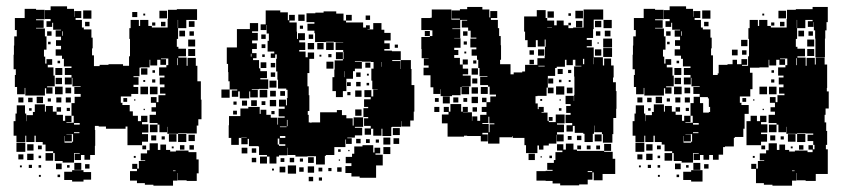

<svg xmlns="http://www.w3.org/2000/svg" viewBox="-20 -557 2660 607"><path d="M60 -107H32V-128H23V-174H29V-198H33V-224H59V-198H63V-174H64V-193H84V-203H90V-227H122V-204H125V-222H147V-204H159V-218H173V-204H159V-194H179V-175H186V-191H206V-171H190V-169H213V-191H206V-231H232H216V-251H235V-260H215V-282H235V-284H209V-311H207V-290H185V-312H206V-320H185V-342H206V-347H182V-371H176V-381H156V-401H173V-412H157V-430H173V-441H156V-461H173V-463H148V-485H145V-472H127V-490H140V-497H122V-525H140V-537H192V-529H214V-504H215V-522H237V-500H219V-494H239V-470H245V-464H269V-438H273V-404H271V-382H277V-352V-348H295V-352H323V-354H369V-349H388V-379H391V-406V-434H389V-468H393V-494H419V-475H423V-494H449V-475H460V-470H485H510V-497H511V-526H539V-528H569H603V-494H569V-468H543V-434H539V-409H544V-375H570V-349H573V-374H599V-349H604V-313V-300H615V-242H614H617V-180H607V-160H602V-135H570V-136H543V-134H509V-156H508V-139H484V-163H501H478V-168H453V-194H473V-232H457V-250H475V-234H481V-256H503V-261H486V-281H500V-290H485V-312H500V-318H483V-344H506V-351H512V-372H489V-370H505V-352H487V-368H477V-350H455V-368H453V-344H424V-343H421V-316H402V-313H418V-289H402V-282H417V-260H395V-252H362V-232H367V-225H390V-205H400V-191H416V-174H426V-191H446V-171H429V-164H449V-138H429V-133H448V-109H429V-98H383V-128V-157H377V-150H315V-157H292V-159H280V-146H281V-96H280V-67H265V-52H247V-67H236V-51H216V-71H232V-73H214V-43H178V-48H153V-73H148V-79H124V-100H115V-108H93V-128H89V-108H63V-128H60ZM58 -259H34V-282H27V-320H30V-338H23V-384H24V-413H25V-442H33V-462H27V-500H58V-529H94V-526H121V-496H94V-493H118V-469H94V-467H122V-442H127V-400H119V-378H103H123V-356H127V-370H145V-352H131V-344H149V-318H131H153V-284H129V-281H146V-261H126V-278H122V-255H90H60V-279H58ZM269 -498H243V-524H269ZM508 -499H484V-523H508ZM414 -503H398V-519H414ZM439 -508H433V-514H439ZM543 -468V-494H542V-468ZM595 -472H577V-490H595ZM263 -474H249V-488H263ZM503 -474H489V-488H503ZM471 -476H461V-486H471ZM565 -442H547V-460H565ZM178 -444V-458H176V-444ZM143 -444H129V-458H143ZM593 -444H579V-458H593ZM597 -410H575V-432H597ZM140 -417H132V-425H140ZM568 -379H544V-403H568ZM597 -380H575V-402H597ZM542 -351V-373H540V-351ZM170 -357H162V-365H170ZM177 -320H155V-342H177ZM446 -321H426V-341H446ZM470 -327H462V-335H470ZM176 -291H156V-311H176ZM471 -296H461V-306H471ZM439 -298H433V-304H439ZM448 -259H424V-283H448ZM478 -259H454V-283H478ZM178 -259H154V-283H178ZM205 -262H187V-280H205ZM116 -231H96V-251H116ZM204 -233H188V-249H204ZM174 -233H158V-249H174ZM54 -233H38V-249H54ZM83 -234H69V-248H83ZM382 -235H370V-247H382ZM141 -236H131V-246H141ZM408 -239H404V-243H408ZM473 -204H459V-218H473ZM201 -206H191V-216H201ZM80 -207H72V-215H80ZM438 -209H434V-213H438ZM214 -163H232V-168H214V-136H231V-139H214ZM478 -139H454V-163H478ZM569 -108H543V-134H569ZM207 -110H185V-127H184V-106H208V-109H211V-133H190V-132H207ZM538 -109H514V-133H538ZM596 -111H576V-131H596ZM474 -113H458V-129H474ZM501 -116H491V-126H501ZM60 -77H32V-105H60ZM527 30H465V27H438V22H413V14H391V-16H413V-23H398V-39H414V-24H419V-48H439V-50H425V-72H445V-82H453V-104H479V-83H487V-100H505V-83H518V-78H536V-81H576V-76H601V-53H608V-9H602V15H570V13H542V-10H541V14H527ZM86 -81H66V-101H86ZM563 -84H549V-98H563ZM593 -84H579V-98H593ZM112 -85H100V-97H112ZM442 -85H430V-97H442ZM529 -88H523V-94H529ZM148 -49H124V-73H148ZM86 -51H66V-71H86ZM54 -53H38V-69H54ZM110 -57H102V-65H110ZM409 -58H403V-64H409ZM237 -20H215V-42H237ZM175 -22H157V-40H175ZM263 -24H249V-38H263ZM81 -26H71V-36H81ZM110 -27H102V-35H110ZM200 -27H192V-35H200ZM49 -28H43V-34H49ZM244 17H208V12H183V-14H208V-19H244ZM527 -16H535V-18H527ZM268 11H244V-13H268ZM170 3H162V-5H170ZM109 2H103V-4H109Z M735 -99H711V-121H703V-161H704V-190H740V-214H765V-219H801V-197H804V-210H822V-194H836V-185H857V-163H859V-185H880V-189H861V-213H880V-220H862V-242H884V-224H887V-247H908H889V-273H885V-277H859V-305H857V-331H853V-371H855V-385H850V-374H836V-388H847V-394H826V-428H847H830V-451H823V-478H822V-462H804V-480H820V-524H866V-518H890V-493H894V-510H912V-492H895V-486H918V-457H919V-434H922V-452H944V-430H926V-423H945V-399H926V-394H946V-376H953V-391H973V-371H958V-326H952V-310V-284H956V-256H958V-206H953V-194H956V-170H962V-168H964V-170H992V-202H1045V-209H1061V-193H1075V-183H1095V-160H1098V-186H1128V-156H1102V-153H1125V-129H1102V-122H1078V-120H1092V-102H1074V-116H1072V-92H1042H1037V-67H1010V-64H1007V-37H979V-63H952V-62H914V-67H889V-90H888V-66H862V-62H824V-67H799V-94H796V-95H767V-118H763V-101H743V-121H760V-122H743V-121H735ZM1064 -250H1042V-269H1031V-313H1037V-337H1038V-366H1064V-370H1066V-393H1065V-399H1041V-423H1065V-424H1036V-425H1010V-424H976V-452H974V-460H952V-482H974V-487H949V-515H977V-517H1003V-521H1043V-514H1066V-492H1074V-510H1092V-492H1074V-486H1098V-470V-486H1128V-470H1137V-477H1149V-465H1142V-464H1160V-484H1186V-463H1195V-453H1215V-429H1195V-420H1212V-402H1195V-397H1219V-395H1247V-367H1220V-364H1246V-339H1247V-367H1279V-339H1281V-309V-288H1290V-234V-204H1288V-176H1277V-157H1249V-174H1248V-156H1219V-155H1217V-127H1189V-150H1186V-128H1160V-150H1153V-131H1133V-151H1152V-159H1131V-183H1144V-187H1129V-215H1144V-219H1131V-243H1152V-250H1132V-272H1154V-252H1160V-274H1174V-275H1157V-302H1154V-340H1161V-361H1153V-362H1124V-364H1102V-362H1124V-340H1102V-332H1096V-308H1075V-269H1064ZM943 -491H923V-511H943ZM1150 -494H1136V-508H1150ZM733 -251H713V-271H730V-274H706V-300H702V-329H701V-355H697V-407H729V-417V-465H770V-484H796V-458H777V-453H795V-429H777V-420H792V-402H777V-389H791V-373H780V-367H799V-341H803V-332H824V-310H803V-306H828V-276H799V-275H776V-273H795V-249H771V-268H768V-246H738V-268H733ZM938 -466H928V-476H938ZM970 -434H956V-448H970ZM820 -434H806V-448H820ZM1035 -399H1011V-423H1035ZM1003 -401H983V-421H1003ZM973 -401H953V-421H973ZM819 -405H807V-417H819ZM1238 -406H1228V-416H1238ZM1064 -370H1042V-392H1064ZM775 -378V-387H773V-378ZM1028 -376H1018V-386H1028ZM817 -377H809V-385H817ZM996 -378H990V-384H996ZM1034 -340H1012V-362H1034ZM1186 -346V-361H1185V-346ZM822 -342H804V-360H822ZM1151 -343H1135V-359H1151ZM850 -344H836V-358H850ZM1070 -313V-332H1069V-313ZM1120 -314H1106V-328H1120ZM850 -314H836V-328H850ZM1146 -318H1140V-324H1146ZM854 -280H832V-302H854ZM1120 -284H1106V-298H1120ZM1089 -285H1077V-297H1089ZM1147 -287H1139V-295H1147ZM706 -248H680V-274H706ZM825 -249H801V-273H825ZM1123 -251H1103V-271H1123ZM852 -252H834V-270H852ZM881 -254H866V-269H881ZM1088 -256H1078V-266H1088ZM853 -221H833V-241H853ZM792 -222H774V-240H792ZM761 -223H745V-239H761ZM819 -225H807V-237H819ZM728 -226H718V-236H728ZM1123 -191H1103V-211H1123ZM729 -195H717V-207H729ZM848 -196H838V-206H848ZM889 -158V-178H887V-158ZM865 -155H886V-157H865ZM1244 -130H1222V-152H1244ZM865 -121H882V-127H865ZM1214 -100H1192V-122H1214ZM1242 -102H1224V-120H1242ZM862 -100V-96H882V-101H863V-119H858V-100ZM1120 -104H1106V-118H1120ZM1149 -105H1137V-117H1149ZM1178 -106H1168V-116H1178ZM1169 5H1117V1H1091V-10H1072V-32H1091V-41H1073V-61H1093V-43V-71H1100V-94H1126V-75V-98H1160V-75H1164V-90H1182V-72H1167V-68H1190V-34H1169ZM1214 -70H1192V-92H1214ZM762 -72H744V-90H762ZM790 -74H776V-88H790ZM1057 -77H1049V-85H1057ZM1085 -79H1081V-83H1085ZM854 -40H832V-62H854ZM824 -40H802V-62H824ZM972 -42H954V-60H972ZM910 -44H896V-58H910ZM790 -44H776V-58H790ZM879 -45H867V-57H879ZM938 -46H928V-56H938ZM1055 -49H1051V-53H1055ZM916 -8H890V-34H916ZM973 -11H953V-31H973ZM882 -12H864V-30H882ZM940 -14H926V-28H940ZM1060 -14H1046V-28H1060ZM999 -15H987V-27H999ZM1028 -16H1018V-26H1028ZM846 -18H840V-24H846ZM970 16H956V2H970ZM998 14H988V4H998Z M1447 -125H1395V-167H1377V-195H1398V-203H1383V-219H1399V-204H1404V-228H1438V-204H1443V-219H1459V-203H1444V-202H1472V-175H1473V-189H1489V-175H1498V-194H1518V-203H1503V-219H1518V-234H1504V-248H1518V-234H1530V-252H1548V-258H1528V-283H1523V-288H1498V-314H1521V-316H1496V-342H1492V-368H1488V-381H1471V-401H1486V-407H1467V-435H1486V-438H1468V-460H1460V-470H1440V-492H1457V-494H1435V-467H1410V-465H1435V-437H1416V-436H1436V-406H1416V-399H1429V-383H1416V-374H1434V-353H1443V-340H1460V-322H1443V-318H1468V-284H1440V-283H1463V-259H1439V-282H1436V-256H1409V-253H1373V-275H1372V-260H1350V-281H1341V-319H1319V-343H1335V-350H1320V-372H1335V-373H1313V-402H1312V-440H1339V-443H1347V-461H1341V-462H1312V-500H1341V-501H1345V-527H1375H1407V-495H1434V-528H1457V-535H1505V-527H1527V-502H1530V-522H1552V-500H1532V-494H1554V-468H1532H1558V-443H1563V-414H1564V-368H1561V-354H1594V-322H1604V-328H1631V-331H1640V-352H1679V-373H1702V-380H1703V-409H1705V-432H1682H1702V-410H1680V-430H1674V-408H1648V-430H1640V-457H1637V-505H1677V-525H1705V-500H1710V-492H1732V-477H1740V-492H1762V-477H1777V-485H1785V-477H1777V-468H1792V-470H1825V-495V-527H1857H1887V-495H1857V-465H1830H1855V-437H1835V-431H1851V-411H1835V-407H1857V-376H1886V-350H1890V-372H1912V-350H1920V-312H1918V-297H1927V-269H1929V-213H1928V-184H1919V-163V-133H1916V-106H1886V-133H1883V-139H1859V-160H1858V-134H1854V-108H1828V-134H1824V-137H1797V-159H1791V-141H1771V-161H1789V-168H1768V-194H1784V-200H1770V-222H1784V-228H1768V-254H1794V-238H1795V-257H1796V-286H1812H1796V-315H1795V-347H1818V-349H1799V-368H1791V-351H1771V-368H1766V-346H1740V-342H1735V-317H1712V-280H1730V-262H1712V-280H1708V-254H1679V-253H1654H1673V-230H1680V-212H1683V-219H1699V-203H1692V-201H1711V-175H1715V-171H1737V-195H1765V-167H1741V-163H1763V-139H1741V-132H1762V-110H1740V-131H1739V-103H1715V-97H1698V-84H1684V-97H1679V-73H1643V-98H1638V-121H1601V-126H1599V-123H1559V-103H1523V-137H1505V-132H1522V-110H1500V-127H1457V-128H1447ZM1434 -498H1408V-524H1434ZM1823 -499H1799V-523H1823ZM1731 -501H1711V-521H1731ZM1785 -507H1777V-515H1785ZM1407 -470V-495V-470ZM1914 -468H1888V-494H1914ZM1821 -471H1801V-491H1821ZM1881 -471H1861V-491H1881ZM1710 -469H1725V-470H1710ZM1910 -442H1892V-460H1910ZM1339 -443H1323V-459H1339ZM1878 -444H1864V-458H1878ZM1458 -444H1444V-458H1458ZM1915 -407H1887V-435H1915ZM1456 -416H1446V-426H1456ZM1873 -419H1869V-423H1873ZM1915 -377H1887V-405H1915ZM1881 -381H1861V-401H1881ZM1701 -381H1681V-401H1701ZM1668 -384H1654V-398H1668ZM1454 -388H1448V-394H1454ZM1856 -354V-375H1855V-354ZM1827 -354V-371H1823V-354ZM1459 -353H1443V-369H1459ZM1668 -354H1654V-368H1668ZM1486 -356H1476V-366H1486ZM1682 -347H1702V-349H1682ZM1707 -322V-342V-322ZM1491 -321H1471V-341H1491ZM1759 -323H1743V-339H1759ZM1786 -326H1776V-336H1786ZM1729 -293H1713V-309H1729ZM1489 -293H1473V-309H1489ZM1755 -297H1747V-305H1755ZM1784 -298H1778V-304H1784ZM1764 -258H1738V-284H1764ZM1522 -260H1500V-282H1522ZM1491 -261H1471V-281H1491ZM1790 -262H1772V-280H1790ZM1402 -230H1380V-252H1402ZM1491 -231H1471V-251H1491ZM1429 -233H1413V-249H1429ZM1367 -235H1355V-247H1367ZM1457 -235H1445V-247H1457ZM1694 -238H1688V-244H1694ZM1753 -239H1749V-243H1753ZM1369 -203H1353V-219H1369ZM1488 -204H1474V-218H1488ZM1755 -207H1747V-215H1755ZM1524 -168H1505V-165H1525V-139H1528V-164H1543V-167H1527V-188H1524ZM1727 -175H1715V-187H1727ZM1882 -110H1860V-132H1882ZM1818 -114H1804V-128H1818ZM1787 -115H1775V-127H1787ZM1811 29H1751V23H1727V15H1705V14H1676V-16H1705V-17H1727V-20H1710V-42H1731V-51H1736V-76H1758V-81H1741V-101H1761V-84H1769V-103H1793V-84H1804V-80H1822H1852H1890V-102H1912V-80H1890V-77H1917V-55H1925V-7H1885V13H1857V-12H1853V11H1838V26H1811ZM1877 -85H1865V-97H1877ZM1817 -85H1805V-97H1817ZM1847 -85H1835V-97H1847ZM1671 -51H1651V-71H1671ZM1725 -57H1717V-65H1725ZM1693 -59H1689V-63H1693ZM1838 -13H1852V-16H1838Z M2017 -107H1989V-128H1980V-174H1986V-198H1990V-224H2016V-198H2020V-174H2021V-193H2041V-203H2047V-227H2079V-204H2082V-222H2104V-204H2116V-218H2130V-204H2116V-194H2136V-175H2143V-191H2163V-171H2147V-169H2170V-191H2163V-231H2203V-201H2221V-203H2225V-219H2221V-246H2218V-250H2193V-231H2173V-251H2192V-260H2172V-282H2192V-284H2166V-311H2164V-290H2142V-312H2163V-320H2142V-342H2163V-347H2139V-371H2133V-381H2113V-401H2130V-412H2114V-430H2130V-441H2113V-461H2130V-463H2105V-485H2102V-472H2084V-490H2097V-497H2079V-525H2097V-537H2149V-529H2171V-504H2172V-522H2194V-500H2176V-494H2196V-470H2202V-464H2226V-438H2230V-404H2228V-382H2234V-352V-320H2249V-325H2252V-352H2280V-354H2296V-368H2310V-354H2324V-370H2342V-352H2326V-349H2345V-379H2348V-406V-434H2346V-468H2350V-494H2376V-475H2380V-494H2406V-475H2417V-470H2442H2467V-497H2468V-526H2496V-528H2526H2549V-535H2597V-487H2593V-461H2589V-435H2588V-406H2558V-435H2557V-461H2553V-487H2552V-472H2534V-490H2549V-494H2526V-468H2500V-434H2496V-409H2501V-375H2527V-349H2530V-374H2556V-353H2559V-375H2587V-353H2595V-309V-279H2594V-268H2600V-214H2590V-194H2587V-170H2592V-143H2595V-99H2591V-85H2597V-55V-7H2559V15H2527V13H2499V-10H2498V14H2484V30H2422V27H2395V22H2370V-23H2355V-39H2371V-24H2376V-48H2396V-50H2382V-72H2402V-82H2410V-104H2436V-83H2444V-100H2462V-83H2475V-78H2493V-81H2533V-76H2549V-84H2536V-98H2550V-85H2555V-99H2551V-111H2533V-131H2551V-135H2527V-136H2500V-134H2466V-156H2465V-139H2441V-163H2458H2435V-168H2410V-194H2430V-232H2414V-250H2432V-234H2438V-256H2460V-261H2443V-281H2457V-290H2442V-312H2457V-318H2440V-344H2463V-351H2469V-372H2446V-370H2462V-352H2444V-368H2434V-350H2412V-368H2410V-344H2381V-343H2351V-327H2359V-275H2352V-252H2319V-232H2324V-225H2347V-197H2334V-150H2330V-124H2303V-121H2300V-94H2272V-92H2266V-68H2252V-52H2234V-67H2222V-52H2204V-67H2193V-51H2173V-71H2189V-73H2171V-43H2135V-48H2110V-73H2105V-79H2081V-100H2072V-108H2050V-128H2046V-108H2020V-128H2017ZM2015 -259H1991V-282H1984V-320H1987V-338H1980V-384H1981V-413H1982V-442H1990V-462H1984V-500H2015V-529H2051V-526H2078V-496H2051V-493H2075V-469H2051V-467H2079V-442H2084V-400H2076V-378H2060H2080V-356H2084V-370H2102V-352H2088V-344H2106V-318H2088H2110V-284H2086V-281H2103V-261H2083V-278H2079V-255H2047H2017V-279H2015ZM2226 -498H2200V-524H2226ZM2465 -499H2441V-523H2465ZM2396 -508H2390V-514H2396ZM2500 -468V-494H2499V-468ZM2220 -474H2206V-488H2220ZM2460 -474H2446V-488H2460ZM2428 -476H2418V-486H2428ZM2522 -442H2504V-460H2522ZM2135 -444V-458H2133V-444ZM2100 -444H2086V-458H2100ZM2550 -444H2536V-458H2550ZM2554 -410H2532V-432H2554ZM2343 -411H2323V-431H2343ZM2097 -417H2089V-425H2097ZM2588 -376H2558V-406H2588ZM2525 -379H2501V-403H2525ZM2554 -380H2532V-402H2554ZM2312 -382H2294V-400H2312ZM2340 -384H2326V-398H2340ZM2499 -351V-373H2497V-351ZM2127 -357H2119V-365H2127ZM2134 -320H2112V-342H2134ZM2427 -327H2419V-335H2427ZM2133 -291H2113V-311H2133ZM2428 -296H2418V-306H2428ZM2405 -259H2381V-283H2405ZM2435 -259H2411V-283H2435ZM2135 -259H2111V-283H2135ZM2162 -262H2144V-280H2162ZM2073 -231H2053V-251H2073ZM2161 -233H2145V-249H2161ZM2131 -233H2115V-249H2131ZM2011 -233H1995V-249H2011ZM2040 -234H2026V-248H2040ZM2339 -235H2327V-247H2339ZM2098 -236H2088V-246H2098ZM2365 -239H2361V-243H2365ZM2430 -204H2416V-218H2430ZM2158 -206H2148V-216H2158ZM2037 -207H2029V-215H2037ZM2395 -209H2391V-213H2395ZM2386 -98H2340V-128V-174H2353V-191H2373V-174H2383V-191H2403V-171H2386V-164H2406V-138H2386V-133H2405V-109H2386ZM2171 -163H2189V-168H2171V-136H2188V-139H2171ZM2435 -139H2411V-163H2435ZM2526 -108H2500V-134H2526ZM2164 -110H2142V-127H2141V-106H2165V-109H2168V-133H2147V-132H2164ZM2495 -109H2471V-133H2495ZM2431 -113H2415V-129H2431ZM2458 -116H2448V-126H2458ZM2017 -77H1989V-105H2017ZM2043 -81H2023V-101H2043ZM2520 -84H2506V-98H2520ZM2069 -85H2057V-97H2069ZM2399 -85H2387V-97H2399ZM2486 -88H2480V-94H2486ZM2105 -49H2081V-73H2105ZM2043 -51H2023V-71H2043ZM2011 -53H1995V-69H2011ZM2067 -57H2059V-65H2067ZM2366 -58H2360V-64H2366ZM2194 -20H2172V-42H2194ZM2132 -22H2114V-40H2132ZM2220 -24H2206V-38H2220ZM2038 -26H2028V-36H2038ZM2067 -27H2059V-35H2067ZM2157 -27H2149V-35H2157ZM2006 -28H2000V-34H2006ZM2201 17H2165V12H2140V-14H2165V-19H2201ZM2484 -16H2492V-18H2484ZM2127 3H2119V-5H2127ZM2066 2H2060V-4H2066Z"/></svg>

Font: Rubik Storm
Style: Regular
Weight: 400
Designer: Hubert and Fischer, NaN
Foundry: Hubert and Fischer, NaN
Version: Version 2.201